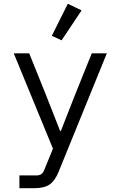

<svg xmlns="http://www.w3.org/2000/svg" viewBox="-20 -799 640 1019"><path d="M467 -516H547L291 113Q272 160 243.5 180Q215 200 159 200H83V132H174Q204 132 214 105L261 -10L53 -516H135L222 -300L299 -104H303L380 -300ZM307 -585 255 -609 340 -779 413 -744Z"/></svg>

Font: iA Writer Quattro V
Style: Regular
Weight: 400
Designer: Mike Abbink, Paul van der Laan, Pieter van Rosmalen, Oliver Reichenstein
Foundry: Information Architects Inc.
Version: Version 2.000